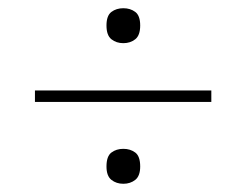

<svg xmlns="http://www.w3.org/2000/svg" viewBox="-20 -560 599 467"><path d="M280 -455Q263 -455 251 -464.5Q239 -474 239 -498Q239 -522 251 -531Q263 -540 280 -540Q297 -540 309 -531Q321 -522 321 -498Q321 -474 309 -464.5Q297 -455 280 -455ZM65 -312V-340H494V-312ZM280 -113Q263 -113 251 -122.5Q239 -132 239 -155Q239 -180 251 -189Q263 -198 280 -198Q297 -198 309 -189Q321 -180 321 -155Q321 -132 309 -122.5Q297 -113 280 -113Z"/></svg>

Font: Noto Serif Telugu Thin
Style: Regular
Weight: 100
Designer: Jelle Bosma - Monotype Design Team
Foundry: Monotype Imaging Inc.
Version: Version 2.005; ttfautohint (v1.8.4.7-5d5b)